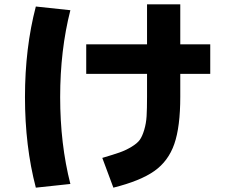

<svg xmlns="http://www.w3.org/2000/svg" viewBox="-20 -807 1040 884"><path d="M377 -603H657V-787H810V-603H948V-467H810V-362Q810 -223 782.5 -144Q755 -65 690.5 -19.5Q626 26 502 57L451 -80Q502 -95 530.5 -105Q559 -115 585.5 -131Q612 -147 623.5 -163Q635 -179 644 -209Q653 -239 655 -272.5Q657 -306 657 -362V-467H377ZM304 -760Q257 -576 257 -360Q257 -144 304 40L145 57Q95 -134 95 -360Q95 -586 145 -777Z"/></svg>

Font: M PLUS 1p ExtraBold
Style: Regular
Weight: 800
Version: Version 1.062